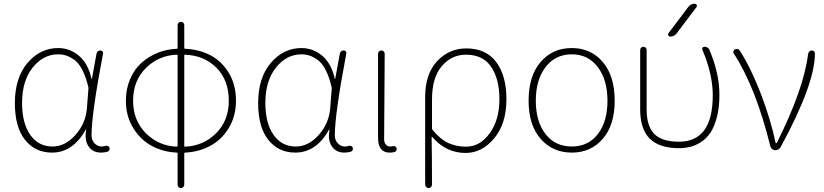

<svg xmlns="http://www.w3.org/2000/svg" viewBox="-20 -794 4354 1015"><path d="M254.9 12.7Q166 12.7 112.3 -54.7Q58.6 -122.1 58.6 -249Q58.6 -382.8 125.5 -461.4Q192.4 -540 288.1 -540Q347.7 -540 396.5 -500Q445.3 -460 463.9 -377Q463.9 -376 464.8 -376Q465.8 -376 465.8 -377L490.2 -509.8Q491.2 -517.6 497.1 -522.5Q502.9 -527.3 510.7 -527.3Q517.6 -527.3 522 -522Q526.4 -516.6 524.4 -509.8Q463.9 -190.4 463.9 -79.1Q463.9 -61.5 471.2 -48.3Q478.5 -35.2 490.7 -27.3Q502.9 -19.5 516.6 -19.5Q527.3 -19.5 540 -23.4Q545.9 -24.4 551.8 -21.5Q557.6 -18.6 558.6 -12.7Q559.6 -10.7 559.6 -7.8Q559.6 -3.9 557.6 0Q554.7 5.9 548.8 7.8Q532.2 12.7 513.7 12.7Q471.7 12.7 449.2 -18.6Q432.6 -41 432.6 -75.2Q432.6 -89.8 435.5 -107.4Q435.5 -109.4 434.1 -109.4Q432.6 -109.4 432.6 -107.4Q365.2 12.7 254.9 12.7ZM257.8 -19.5Q324.2 -19.5 378.4 -80.1Q432.6 -140.6 439.5 -221.7L447.3 -323.2Q448.2 -328.1 447.3 -332Q434.6 -386.7 415.5 -423.8Q396.5 -460.9 373 -477.5Q349.6 -494.1 329.6 -500.5Q309.6 -506.8 287.1 -506.8Q209 -506.8 152.8 -437Q96.7 -367.2 96.7 -249Q96.7 -143.6 139.6 -81.5Q182.6 -19.5 257.8 -19.5Z M958 -504.9Q954.1 -504.9 954.1 -501V-22.5Q954.1 -18.6 958 -18.6Q1054.7 -22.5 1122.1 -89.4Q1189.5 -156.2 1189.5 -261.7Q1189.5 -370.1 1124.5 -435.5Q1059.6 -501 958 -504.9ZM914.1 -18.6Q918.9 -18.6 918.9 -22.5V-501Q918.9 -504.9 914.1 -504.9Q818.4 -501 751 -434.1Q683.6 -367.2 683.6 -261.7Q683.6 -157.2 751 -89.8Q818.4 -22.5 914.1 -18.6ZM954.1 -662.1V-541Q954.1 -536.1 958 -536.1Q1032.2 -533.2 1092.3 -502Q1152.3 -470.7 1189.9 -408.2Q1227.5 -345.7 1227.5 -261.7Q1227.5 -179.7 1189 -116.7Q1150.4 -53.7 1089.8 -22Q1029.3 9.8 958 12.7Q954.1 12.7 954.1 17.6V182.6Q954.1 189.5 948.7 194.8Q943.4 200.2 936 200.2Q928.7 200.2 923.8 194.8Q918.9 189.5 918.9 182.6V17.6Q918.9 12.7 915 12.7Q843.8 9.8 783.7 -22Q723.6 -53.7 684.6 -116.7Q645.5 -179.7 645.5 -261.7Q645.5 -324.2 668 -376.5Q690.4 -428.7 728.5 -462.4Q766.6 -496.1 814.5 -515.1Q862.3 -534.2 915 -536.1Q918.9 -536.1 918.9 -541V-662.1Q918.9 -668.9 923.8 -673.8Q928.7 -678.7 936 -678.7Q943.4 -678.7 948.7 -673.8Q954.1 -668.9 954.1 -662.1Z M1541 12.7Q1452.1 12.7 1398.4 -54.7Q1344.7 -122.1 1344.7 -249Q1344.7 -382.8 1411.6 -461.4Q1478.5 -540 1574.2 -540Q1633.8 -540 1682.6 -500Q1731.4 -460 1750 -377Q1750 -376 1751 -376Q1752 -376 1752 -377L1776.4 -509.8Q1777.3 -517.6 1783.2 -522.5Q1789.1 -527.3 1796.9 -527.3Q1803.7 -527.3 1808.1 -522Q1812.5 -516.6 1810.5 -509.8Q1750 -190.4 1750 -79.1Q1750 -61.5 1757.3 -48.3Q1764.6 -35.2 1776.9 -27.3Q1789.1 -19.5 1802.7 -19.5Q1813.5 -19.5 1826.2 -23.4Q1832 -24.4 1837.9 -21.5Q1843.8 -18.6 1844.7 -12.7Q1845.7 -10.7 1845.7 -7.8Q1845.7 -3.9 1843.8 0Q1840.8 5.9 1835 7.8Q1818.4 12.7 1799.8 12.7Q1757.8 12.7 1735.4 -18.6Q1718.8 -41 1718.8 -75.2Q1718.8 -89.8 1721.7 -107.4Q1721.7 -109.4 1720.2 -109.4Q1718.8 -109.4 1718.8 -107.4Q1651.4 12.7 1541 12.7ZM1543.9 -19.5Q1610.4 -19.5 1664.6 -80.1Q1718.8 -140.6 1725.6 -221.7L1733.4 -323.2Q1734.4 -328.1 1733.4 -332Q1720.7 -386.7 1701.7 -423.8Q1682.6 -460.9 1659.2 -477.5Q1635.7 -494.1 1615.7 -500.5Q1595.7 -506.8 1573.2 -506.8Q1495.1 -506.8 1439 -437Q1382.8 -367.2 1382.8 -249Q1382.8 -143.6 1425.8 -81.5Q1468.8 -19.5 1543.9 -19.5Z M2039.1 12.7Q1978.5 12.7 1978.5 -66.4V-508.8Q1978.5 -516.6 1983.4 -522Q1988.3 -527.3 1996.1 -527.3Q2003.9 -527.3 2008.8 -522Q2013.7 -516.6 2013.7 -508.8Q2010.7 -83 2010.7 -58.6Q2010.7 -40 2019.5 -29.8Q2028.3 -19.5 2042 -19.5Q2049.8 -19.5 2058.6 -21.5Q2064.5 -23.4 2069.8 -20Q2075.2 -16.6 2076.2 -10.7Q2077.1 -8.8 2077.1 -6.8Q2077.1 -2 2075.2 2Q2072.3 7.8 2065.4 9.8Q2053.7 12.7 2039.1 12.7Z M2227.5 181.6V-281.2Q2227.5 -402.3 2290.5 -470.2Q2353.5 -538.1 2445.3 -538.1Q2548.8 -538.1 2603 -466.3Q2657.2 -394.5 2657.2 -269.5Q2657.2 -140.6 2592.8 -63Q2528.3 14.6 2441.4 14.6Q2337.9 14.6 2264.6 -70.3Q2263.7 -70.3 2262.7 -70.3Q2261.7 -70.3 2261.7 -69.3Q2263.7 34.2 2263.7 181.6Q2263.7 189.5 2258.3 194.8Q2252.9 200.2 2245.6 200.2Q2238.3 200.2 2232.9 194.8Q2227.5 189.5 2227.5 181.6ZM2443.4 -18.6Q2517.6 -18.6 2568.8 -89.4Q2620.1 -160.2 2620.1 -269.5Q2620.1 -376 2576.7 -440.4Q2533.2 -504.9 2443.4 -504.9Q2367.2 -504.9 2315.4 -444.3Q2263.7 -383.8 2263.7 -266.6V-115.2Q2263.7 -111.3 2266.6 -107.4Q2309.6 -55.7 2352.1 -37.1Q2394.5 -18.6 2443.4 -18.6Z M3002.9 12.7Q2901.4 12.7 2837.9 -60.1Q2774.4 -132.8 2774.4 -261.7Q2774.4 -392.6 2837.9 -466.3Q2901.4 -540 3002.9 -540Q3103.5 -540 3166.5 -466.3Q3229.5 -392.6 3229.5 -261.7Q3229.5 -132.8 3166.5 -60.1Q3103.5 12.7 3002.9 12.7ZM3002.9 -19.5Q3089.8 -19.5 3140.6 -85.4Q3191.4 -151.4 3191.4 -261.7Q3191.4 -372.1 3140.1 -439.5Q3088.9 -506.8 3002.9 -506.8Q2916 -506.8 2864.3 -439.5Q2812.5 -372.1 2812.5 -261.7Q2812.5 -151.4 2863.8 -85.4Q2915 -19.5 3002.9 -19.5Z M3522.5 -600.6Q3516.6 -600.6 3513.2 -606.4Q3509.8 -612.3 3513.7 -618.2L3618.2 -756.8Q3630.9 -774.4 3653.3 -774.4Q3659.2 -774.4 3662.6 -768.6Q3666 -762.7 3662.1 -756.8L3557.6 -618.2Q3544.9 -600.6 3522.5 -600.6ZM3783.2 -293Q3783.2 -225.6 3770 -175.3Q3756.8 -125 3736.3 -93.8Q3715.8 -62.5 3686.5 -43.5Q3657.2 -24.4 3628.4 -17.6Q3599.6 -10.7 3569.3 -10.7Q3465.8 -10.7 3415 -61Q3364.3 -111.3 3364.3 -215.8V-529.3Q3364.3 -537.1 3369.1 -542Q3374 -546.9 3381.3 -546.9Q3388.7 -546.9 3393.6 -542Q3398.4 -537.1 3398.4 -529.3V-215.8Q3398.4 -127 3439 -85.9Q3479.5 -44.9 3569.3 -44.9Q3748 -44.9 3748 -290Q3748 -401.4 3693.4 -530.3Q3690.4 -536.1 3693.8 -541.5Q3697.3 -546.9 3704.1 -546.9Q3722.7 -546.9 3730.5 -530.3Q3783.2 -405.3 3783.2 -293Z M4107.4 -17.6Q4097.7 0 4078.1 0Q4069.3 0 4062.5 -5.4Q4055.7 -10.7 4052.7 -19.5Q3975.6 -332 3859.4 -510.7Q3856.4 -514.6 3856.4 -519.5Q3856.4 -521.5 3857.4 -523.4Q3859.4 -530.3 3865.2 -533.2Q3871.1 -535.2 3875 -535.2Q3884.8 -535.2 3891.6 -525.4Q3951.2 -431.6 4002.4 -297.9Q4053.7 -164.1 4080.1 -39.1Q4081.1 -37.1 4083.5 -37.1Q4085.9 -37.1 4086.9 -39.1Q4229.5 -324.2 4252 -508.8Q4252.9 -516.6 4258.8 -522Q4264.6 -527.3 4272.5 -527.3Q4279.3 -527.3 4284.2 -521.5Q4288.1 -516.6 4288.1 -511.7Q4288.1 -349.6 4107.4 -17.6Z"/></svg>

Font: Gen Jyuu Gothic ExtraLight
Style: Regular
Weight: 100
Designer: [Source Han Sans]
Ryoko NISHIZUKA  (kana & ideographs); Paul D. Hunt (Latin, Greek & Cyrillic); Wenlong ZHANG  (bopomofo
Version: Version 1.002.20150607